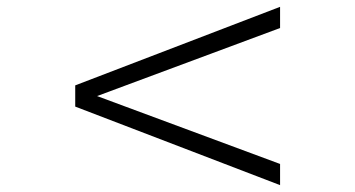

<svg xmlns="http://www.w3.org/2000/svg" viewBox="-20 -581 1040 562"><path d="M200.2 -269V-331.1L799.8 -561V-499L264.2 -299.8L799.8 -101.1V-39.1Z"/></svg>

Font: BabelStone Ogham Lithic
Style: Regular
Weight: 400
Designer: Andrew West
Foundry: BabelStone
Version: Version 1.02 March 14, 2022